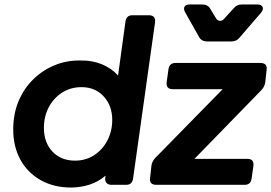

<svg xmlns="http://www.w3.org/2000/svg" viewBox="-20 -825 1211 857"><path d="M297 12Q220 12 161.5 -21Q103 -54 71 -112.5Q39 -171 39 -247Q39 -316 62.5 -372.5Q86 -429 127.5 -470Q169 -511 223 -533.5Q277 -556 339 -555Q392 -556 435 -538Q478 -520 507 -488L540 -729Q544 -757 571 -757H644Q676 -757 672 -725L574 -28Q570 0 543 0H478Q463 0 455.5 -8.5Q448 -17 450 -32L451 -41Q420 -14 380 -1Q340 12 297 12ZM315 -108Q363 -108 400.5 -132.5Q438 -157 459.5 -198.5Q481 -240 481 -290Q481 -353 443 -394.5Q405 -436 344 -436Q295 -436 257 -411.5Q219 -387 197.5 -346Q176 -305 176 -254Q176 -189 214 -148.5Q252 -108 315 -108ZM678 0Q645 0 650 -32L656 -86Q659 -106 674 -121L974 -427H751Q720 -427 724 -459L732 -516Q736 -544 764 -544H1142Q1175 -544 1170 -512L1164 -458Q1161 -437 1146 -422L848 -116H1084Q1115 -116 1111 -84L1103 -28Q1099 0 1072 0ZM904 -640Q879 -640 868 -661L807 -769Q798 -785 803.5 -795Q809 -805 827 -805H883Q908 -805 919 -785L942 -747Q949 -733 961 -732Q973 -731 983 -744L1023 -788Q1037 -805 1059 -805H1128Q1147 -805 1152 -794Q1157 -783 1145 -768L1049 -657Q1036 -640 1013 -640Z"/></svg>

Font: Pitagon Sans Text Bold
Style: Italic
Weight: 700
Italic angle: -8°
Designer: Travis Tran
Foundry: Pitagon
Version: Version 1.001; ttfautohint (v1.8.4.7-5d5b);gftools[0.9.26]